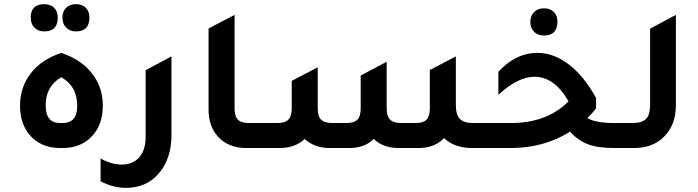

<svg xmlns="http://www.w3.org/2000/svg" viewBox="-20 -717 3383 930"><path d="M194.8 -564.9Q165 -564.9 147 -583Q128.9 -601.1 128.9 -631.8Q128.9 -696.8 194.8 -696.8Q224.6 -696.8 242.2 -679.4Q259.8 -662.1 259.8 -631.8Q259.8 -564.9 194.8 -564.9ZM348.1 -564.9Q318.4 -564.9 300.3 -583.5Q282.2 -602.1 282.2 -631.8Q282.2 -660.6 300 -678.7Q317.9 -696.8 348.1 -696.8Q377.9 -696.8 395.5 -679.4Q413.1 -662.1 413.1 -631.8Q413.1 -564.9 348.1 -564.9ZM272 0Q176.8 0 123 -64Q77.1 -119.1 77.1 -205.1Q77.1 -294.9 129.2 -362.1Q181.2 -429.2 276.9 -460.9Q378.9 -426.8 431.2 -354Q478 -290 478 -205.1Q478 -106 418 -49.8Q366.2 0 282.2 0ZM271 -121.1H284.2Q354 -121.1 354 -204.1Q354 -299.3 276.9 -342.8Q200.7 -298.8 201.2 -206.1Q201.2 -121.1 271 -121.1Z M810.5 -62Q810.5 54.2 746.6 126Q687.5 192.9 590.3 192.9Q527.3 192.9 467.3 161.1V50.8Q519 79.6 569.3 80.1Q624.5 80.1 655 44.4Q685.5 8.8 685.5 -54.2V-377L810.5 -443.8Z M1174.3 0Q1083.5 0 1033.2 -58.1Q990.2 -107.9 990.2 -187V-579.1L1116.2 -645V-192.9Q1116.2 -153.8 1132.3 -137.5Q1148.4 -121.1 1186.5 -121.1H1276.4V0Z M1216.3 0V-121.1H1322.3Q1360.4 -121.1 1376.7 -137.5Q1393.1 -153.8 1393.1 -192.9V-325.2L1519 -391.1V-192.9Q1519 -153.8 1535.2 -137.5Q1551.3 -121.1 1588.9 -121.1H1657.2Q1695.3 -121.1 1711.2 -137.5Q1727.1 -153.8 1727.1 -192.9V-351.1L1853 -418V-192.9Q1853 -153.8 1869.6 -137.5Q1886.2 -121.1 1924.3 -121.1H1992.2Q2030.3 -121.1 2046.1 -137.5Q2062 -153.8 2062 -192.9V-377.9L2188 -443.8V-209Q2188 -161.1 2207.5 -141.1Q2227.1 -121.1 2272.9 -121.1H2365.2V0H2266.1Q2182.1 0 2130.9 -47.9Q2085.9 -1 2010.3 0H1911.1Q1836.9 0 1790 -43.9Q1747.1 -1 1676.3 0H1577.1Q1502.9 0 1456.1 -43.9Q1409.2 0 1335 0Z M2614.7 -544.9Q2585 -544.9 2566.9 -563Q2548.8 -581.1 2548.8 -611.8Q2548.8 -640.6 2566.9 -658.7Q2585 -676.8 2614.7 -676.8Q2644.5 -676.8 2662.4 -659.4Q2680.2 -642.1 2680.2 -611.8Q2679.7 -544.9 2614.7 -544.9ZM2957 -121.1H3041V0H2956.1Q2877 0 2829.3 -17.6Q2781.7 -35.2 2740.7 -79.1Q2615.7 0 2453.1 0H2305.2V-121.1H2454.1Q2629.9 -121.1 2733.9 -226.1Q2666 -345.2 2568.8 -345.2Q2488.8 -345.2 2394 -257.8V-369.1Q2478 -460.9 2584 -460.9Q2662.1 -460.9 2736.1 -404.1Q2810.1 -347.2 2867.2 -242.2V-191.9Q2851.1 -170.9 2825.2 -145Q2865.2 -121.1 2957 -121.1Z M2981 0V-121.1H3043.9Q3089.8 -121.1 3109.4 -141.1Q3128.9 -161.1 3128.9 -209V-578.1L3253.9 -645V-208Q3253.9 -110.8 3194.8 -53.2Q3140.6 0 3050.8 0Z"/></svg>

Font: Tajawal
Style: Bold
Weight: 700
Designer: Boutros Fonts
Foundry: Created by Boutros International 2017
Version: Version 1.700